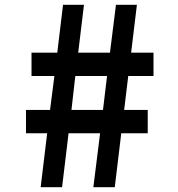

<svg xmlns="http://www.w3.org/2000/svg" viewBox="-20 -778 740 798"><path d="M618 -462V-559H525L549 -758H462L437 -559H305L329 -758H242L218 -559H111V-462H206L188 -321H88V-224H176L149 0H238L265 -224H396L368 0H457L484 -224H594V-321H496L513 -462ZM408 -321H277L293 -462H425Z"/></svg>

Font: Kawkab Mono
Style: Bold
Weight: 700
Monospace: yes
Designer: Abdullah Arif
Foundry: Abdullah Arif
Version: Version 1.000;PS 000.500;hotconv 1.0.88;makeotf.lib2.5.64775